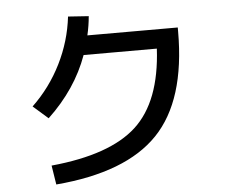

<svg xmlns="http://www.w3.org/2000/svg" viewBox="-56 -850 1111 948"><g transform="rotate(-5 500.0 -375.5)"><path d="M738 -590H375Q316 -426 176 -294L102 -359Q191 -444 246 -554.5Q301 -665 315 -786L417 -779Q413 -732 402 -685H850V-665Q850 -324 691.5 -159Q533 6 185 35L170 -60Q462 -88 593 -208.5Q724 -329 738 -590Z"/></g></svg>

Font: Mplus 1p Medium
Style: Regular
Weight: 500
Version: Version 1.061